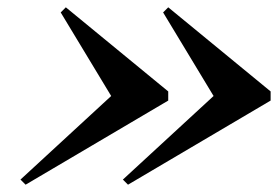

<svg xmlns="http://www.w3.org/2000/svg" viewBox="-20 -650 760 525"><path d="M330 -145 316 -159 564 -387.5 426 -616 440 -630 720 -400V-375ZM50 -145 36 -159 284 -387.5 146 -616 160 -630 440 -400V-375Z"/></svg>

Font: Bodoni Moda 9pt SemiBold
Style: Italic
Weight: 600
Italic angle: -13°
Designer: Owen Earl
Foundry: indestructible type
Version: Version 2.004